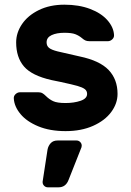

<svg xmlns="http://www.w3.org/2000/svg" viewBox="-20 -550 560 820"><path d="M38 0ZM49 -369Q49 -410 74 -447Q99 -484 146 -507Q193 -530 255 -530Q317 -530 364.5 -512Q412 -494 438.5 -464Q465 -434 467 -401Q468 -390 459.5 -382Q451 -374 440 -374H363Q351 -374 344 -377.5Q337 -381 329 -388Q317 -398 301.5 -404Q286 -410 255 -410Q222 -410 200.5 -400Q179 -390 179 -369Q179 -354 189.5 -345.5Q200 -337 226 -330.5Q252 -324 320 -309Q406 -291 444 -251Q482 -211 482 -149Q482 -108 455 -71.5Q428 -35 377.5 -12.5Q327 10 260 10Q193 10 143.5 -10.5Q94 -31 67.5 -63Q41 -95 39 -129Q38 -140 46.5 -148Q55 -156 66 -156H143Q154 -156 161 -152Q168 -148 176 -140Q190 -126 207 -118Q224 -110 260 -110Q296 -110 324 -119.5Q352 -129 352 -149Q352 -162 342 -169.5Q332 -177 311 -183Q290 -189 239 -200L200 -208Q116 -227 82.5 -266Q49 -305 49 -369ZM226 50H307Q316 50 322.5 56.5Q329 63 329 72Q329 76 328 79L273 218Q261 250 230 250H184Q175 250 168.5 243.5Q162 237 162 228V226L183 89Q186 73 196.5 61.5Q207 50 226 50Z"/></svg>

Font: Hezaedrus Medium
Style: Regular
Weight: 500
Designer: Hubert & Fischer
Foundry: Hubert & Fischer
Version: Version 1.10;September 3, 2019;FontCreator 11.5.0.2425 64-bi